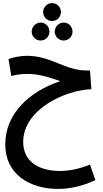

<svg xmlns="http://www.w3.org/2000/svg" viewBox="-20 -829 664 1242"><path d="M317 -693C349 -693 374 -719 374 -751C374 -783 349 -809 317 -809C285 -809 259 -783 259 -751C259 -719 285 -693 317 -693ZM243 -567C275 -567 300 -593 300 -624C300 -656 275 -683 243 -683C211 -683 185 -656 185 -624C185 -593 211 -567 243 -567ZM392 -567C424 -567 449 -593 449 -624C449 -657 424 -683 392 -683C360 -683 334 -657 334 -624C334 -593 360 -567 392 -567ZM356 393C426 393 511 377 597 336L562 236C494 263 430 277 367 277C243 277 130 224 130 89C130 -121 401 -246 571 -252L562 -373H539C401 -373 311 -468 155 -468C112 -468 69 -459 35 -447L53 -337C81 -345 117 -351 157 -351C237 -351 310 -325 370 -304C166 -236 14 -91 14 105C14 298 171 393 356 393Z"/></svg>

Font: Noto Sans Arabic SemCond SemBd
Style: Regular
Weight: 600
Width: 4
Designer: Monotype Design Team, Nadine Chahine, Nizar Qandah and Khaled Hosny
Foundry: Monotype Imaging Inc.
Version: Version 2.012